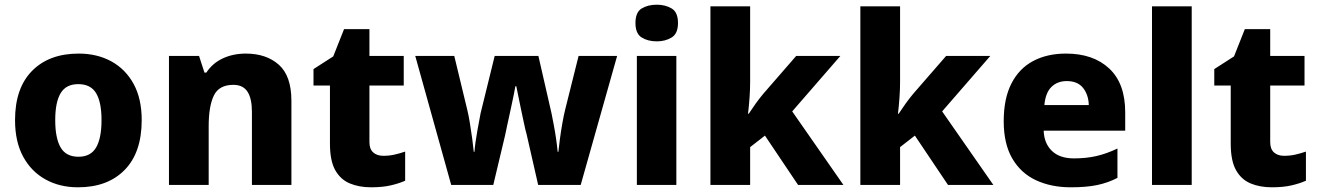

<svg xmlns="http://www.w3.org/2000/svg" viewBox="-20 -787 5609 817"><path d="M583 -276Q583 -138 510.5 -64Q438 10 312 10Q234 10 173.5 -23.5Q113 -57 78.5 -120.5Q44 -184 44 -276Q44 -412 116.5 -485.5Q189 -559 315 -559Q393 -559 453.5 -526Q514 -493 548.5 -430Q583 -367 583 -276ZM215 -276Q215 -199 238 -159.5Q261 -120 314 -120Q366 -120 389 -159.5Q412 -199 412 -276Q412 -352 389 -390.5Q366 -429 313 -429Q261 -429 238 -390.5Q215 -352 215 -276Z M1026 -559Q1113 -559 1166.5 -511.5Q1220 -464 1220 -358V0H1052V-311Q1052 -368 1033 -397Q1014 -426 973 -426Q912 -426 890 -380.5Q868 -335 868 -250V0H699V-549H827L850 -478H858Q884 -518 928 -538.5Q972 -559 1026 -559Z M1611 -124Q1636 -124 1658.5 -129Q1681 -134 1704 -142V-18Q1677 -6 1642 2Q1607 10 1559 10Q1508 10 1468.5 -6.5Q1429 -23 1406.5 -63Q1384 -103 1384 -176V-423H1314V-493L1398 -547L1444 -663H1552V-549H1698V-423H1552V-182Q1552 -153 1568 -138.5Q1584 -124 1611 -124Z M2221 -215Q2216 -232 2210 -261Q2204 -290 2197 -322Q2190 -354 2185 -380.5Q2180 -407 2177 -420H2173Q2171 -407 2165.5 -380.5Q2160 -354 2153 -321.5Q2146 -289 2139.5 -259.5Q2133 -230 2129 -210L2079 0H1900L1747 -549H1913L1968 -321Q1974 -297 1979.5 -263Q1985 -229 1989.5 -196Q1994 -163 1996 -141H1999Q2000 -158 2003.5 -182.5Q2007 -207 2011.5 -232.5Q2016 -258 2020 -278Q2024 -298 2025 -305L2085 -549H2271L2327 -304Q2330 -288 2336 -257.5Q2342 -227 2346.5 -195Q2351 -163 2353 -141H2356Q2358 -162 2362.5 -195.5Q2367 -229 2373 -263Q2379 -297 2385 -321L2442 -549H2606L2451 0H2270Z M2775 -767Q2811 -767 2838 -751Q2865 -735 2865 -689Q2865 -644 2838 -627.5Q2811 -611 2775 -611Q2737 -611 2710.5 -627.5Q2684 -644 2684 -689Q2684 -735 2710.5 -751Q2737 -767 2775 -767ZM2858 -549V0H2690V-549Z M3172 -439Q3172 -407 3169.5 -371.5Q3167 -336 3163 -303H3166Q3179 -323 3195.5 -346Q3212 -369 3228 -388L3368 -549H3556L3351 -313L3569 0H3376L3235 -210L3172 -161V0H3003V-760H3172Z M3810 -439Q3810 -407 3807.5 -371.5Q3805 -336 3801 -303H3804Q3817 -323 3833.5 -346Q3850 -369 3866 -388L4006 -549H4194L3989 -313L4207 0H4014L3873 -210L3810 -161V0H3641V-760H3810Z M4516 -559Q4632 -559 4700 -495.5Q4768 -432 4768 -309V-231H4421Q4423 -177 4456 -145Q4489 -113 4550 -113Q4602 -113 4645.5 -123Q4689 -133 4735 -155V-30Q4694 -9 4648.5 0.5Q4603 10 4536 10Q4453 10 4388.5 -20Q4324 -50 4287.5 -112.5Q4251 -175 4251 -271Q4251 -368 4284 -432Q4317 -496 4376.5 -527.5Q4436 -559 4516 -559ZM4519 -442Q4480 -442 4454.5 -417.5Q4429 -393 4424 -340H4613Q4612 -383 4589 -412.5Q4566 -442 4519 -442Z M5051 0H4882V-760H5051Z M5444 -124Q5469 -124 5491.5 -129Q5514 -134 5537 -142V-18Q5510 -6 5475 2Q5440 10 5392 10Q5341 10 5301.5 -6.5Q5262 -23 5239.5 -63Q5217 -103 5217 -176V-423H5147V-493L5231 -547L5277 -663H5385V-549H5531V-423H5385V-182Q5385 -153 5401 -138.5Q5417 -124 5444 -124Z"/></svg>

Font: Noto Sans Myanmar ExtraBold
Style: Regular
Weight: 800
Designer: Monotype Design Team
Foundry: Monotype Imaging Inc.
Version: Version 2.107; ttfautohint (v1.8.4.7-5d5b)